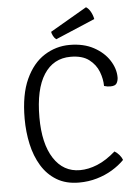

<svg xmlns="http://www.w3.org/2000/svg" viewBox="-59 -926 719 984"><g transform="rotate(-5 300.0 -434.0)"><path d="M478 -470Q478 -505.5 463.5 -543.5Q449 -581.5 414.5 -607.8Q380 -634 320 -634Q231.5 -634 182.8 -558.8Q134 -483.5 134 -338Q134 -203 183.2 -127Q232.5 -51 318 -51Q361.5 -51 407.5 -69.8Q453.5 -88.5 502 -131Q515.5 -123 526.5 -110Q537.5 -97 542 -84Q515.5 -57 479.5 -35.2Q443.5 -13.5 400 -0.8Q356.5 12 308 12Q240.5 12 193 -16.8Q145.5 -45.5 115.5 -95Q85.5 -144.5 71.8 -207.2Q58 -270 58 -338Q58 -461.5 94.2 -540.5Q130.5 -619.5 190.2 -657.2Q250 -695 320 -695Q392 -695 443.8 -667Q495.5 -639 523.2 -596Q551 -553 551 -508Q551 -493 543.8 -479Q536.5 -465 511 -465Q502 -465 495.2 -466Q488.5 -467 478 -470ZM421 -880Q434.5 -872 444.5 -853.8Q454.5 -835.5 458 -816L255 -730Q245.5 -737 239.5 -748.8Q233.5 -760.5 232 -770Z"/></g></svg>

Font: Signika Negative Light Light
Style: Regular
Weight: 300
Version: Version 2.001